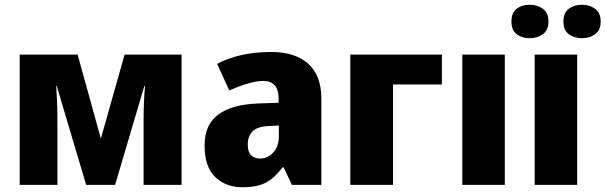

<svg xmlns="http://www.w3.org/2000/svg" viewBox="-20 -779 2551 809"><path d="M745 -549V0H585V-268Q585 -308 586.5 -346Q588 -384 591 -416H588L465 0H343L219 -417H217Q219 -384 220.5 -346.5Q222 -309 222 -264V0H63V-549H307L405 -195L505 -549Z M1124 -560Q1223 -560 1278.5 -510.5Q1334 -461 1334 -364V0H1210L1175 -74H1171Q1138 -30 1101 -10Q1064 10 1000 10Q932 10 887 -33Q842 -76 842 -166Q842 -254 900 -296.5Q958 -339 1067 -343L1154 -346V-362Q1154 -402 1137 -420Q1120 -438 1091 -438Q1060 -438 1022 -426.5Q984 -415 946 -398L895 -510Q940 -534 997 -547Q1054 -560 1124 -560ZM1155 -250 1114 -248Q1064 -246 1044 -225.5Q1024 -205 1024 -170Q1024 -138 1038.5 -124.5Q1053 -111 1076 -111Q1108 -111 1131.5 -136.5Q1155 -162 1155 -206Z M1842 -549V-423H1636V0H1456V-549Z M2107 0H1928V-549H2107Z M2412 0H2233V-549H2412ZM2135 -688Q2135 -725 2157 -742Q2179 -759 2212 -759Q2244 -759 2267.5 -742Q2291 -725 2291 -688Q2291 -652 2267.5 -635Q2244 -618 2212 -618Q2179 -618 2157 -635Q2135 -652 2135 -688ZM2354 -688Q2354 -725 2376.5 -742Q2399 -759 2433 -759Q2464 -759 2487.5 -742Q2511 -725 2511 -688Q2511 -652 2487.5 -635Q2464 -618 2433 -618Q2399 -618 2376.5 -635Q2354 -652 2354 -688Z"/></svg>

Font: Noto Sans Disp ExtBd
Style: Regular
Weight: 800
Designer: Monotype Design Team
Foundry: Monotype Imaging Inc.
Version: Version 2.000;GOOG;noto-source:20170915:90ef993387c0; ttfaut